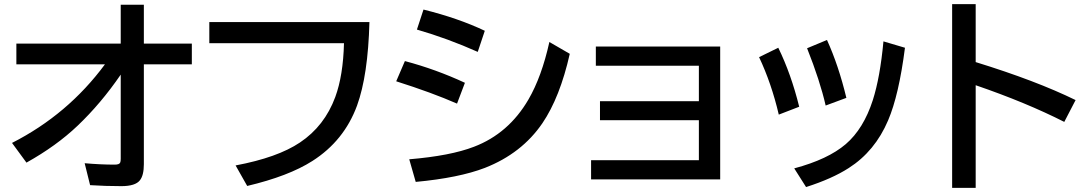

<svg xmlns="http://www.w3.org/2000/svg" viewBox="-20 -847 5260 928"><path d="M563.5 -824.2H675.3V-636.2H907.2V-536.1H675.3V-53.2Q675.3 0.5 656.2 24.4Q634.3 52.7 566.4 52.7Q489.7 52.7 415.5 47.9L389.2 -58.1Q465.8 -51.3 534.2 -51.3Q557.1 -51.3 561 -61.5Q563.5 -67.4 563.5 -79.1V-486.3Q468.3 -347.2 355 -239.3Q252.4 -141.6 107.9 -61L38.1 -156.2Q308.1 -293.5 487.3 -536.1H59.1V-636.2H563.5Z M991.7 -740.2H1765.6Q1758.8 -482.4 1705.6 -336.4Q1643.1 -166.5 1489.7 -68.8Q1375 4.4 1174.8 51.8L1118.7 -47.4Q1321.3 -85.4 1429.7 -158.2Q1548.8 -237.8 1600.6 -378.4Q1638.7 -482.4 1642.6 -638.2H991.7Z M2289.1 -596.2Q2145 -660.6 1995.1 -704.1L2026.9 -800.8Q2195.8 -758.8 2323.2 -698.2ZM2189 -346.2Q2068.8 -398.9 1895 -454.1L1937 -551.8Q2086.4 -512.2 2227.1 -446.8ZM1958 -77.1Q2157.7 -93.8 2271 -137.7Q2438.5 -201.7 2534.2 -366.2Q2598.1 -476.1 2635.3 -644L2733.9 -586.9Q2686.5 -376.5 2601.6 -251.5Q2502 -105.5 2323.7 -35.6Q2198.2 12.7 1989.3 32.2Z M2859.9 -622.1H3460.9V20H2836.9V-72.8H3357.9V-266.1H2879.9V-357.9H3357.9V-529.3H2859.9Z M3744.1 -293Q3709 -443.4 3648.9 -570.8L3741.7 -616.2Q3803.7 -489.3 3842.8 -331.1ZM3970.7 -336.9Q3943.4 -456.5 3880.9 -613.8L3977.1 -653.8Q4033.2 -530.3 4070.8 -374ZM3818.8 -33.2Q3981.9 -76.7 4067.9 -150.4Q4153.8 -224.1 4198.7 -363.3Q4233.9 -473.6 4250 -647L4354 -616.2Q4324.7 -387.2 4272.5 -265.1Q4209 -115.7 4082 -34.7Q4001.5 17.1 3876 57.1Z M4582 -827.1H4695.8V-546.9Q4987.3 -457 5178.7 -363.3L5124 -257.8Q4940.4 -351.1 4695.8 -435.1V61H4582Z"/></svg>

Font: BIZ UDPGothic
Style: Bold
Weight: 700
Designer: TypeBank Co., Ltd.
Foundry: Morisawa Inc.
Version: Version 1.051